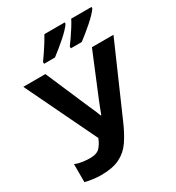

<svg xmlns="http://www.w3.org/2000/svg" viewBox="-219 -1064 1101 1204"><g transform="rotate(-30 331.5 -462.0)"><path d="M663 -714 442 -209Q412 -140 378.5 -91Q345 -42 293 -16Q241 10 157 10Q131 10 100 6Q69 2 43 -5V-135Q67 -125 96 -121Q125 -117 150 -117Q200 -117 222 -141.5Q244 -166 257 -201L10 -714H170L303 -405Q310 -390 322 -362.5Q334 -335 340 -316H345Q351 -334 362.5 -363Q374 -392 383 -414L507 -714ZM631 -934V-924Q623 -911 604 -891Q585 -871 560 -849Q535 -827 510.5 -807.5Q486 -788 468 -774H389V-787Q403 -806 421 -832Q439 -858 456 -885Q473 -912 484 -934ZM437 -934V-924Q429 -911 410 -891Q391 -871 366 -849Q341 -827 316.5 -807.5Q292 -788 274 -774H195V-787Q209 -806 226.5 -832Q244 -858 261 -885Q278 -912 290 -934Z"/></g></svg>

Font: Noto IKEA Arabic
Style: Bold
Weight: 700
Designer: Monotype Design Team
Foundry: Monotype Imaging Inc.
Version: Version 1.200